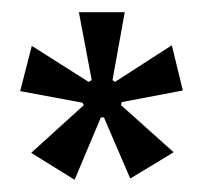

<svg xmlns="http://www.w3.org/2000/svg" viewBox="-20 -720 334 314"><path d="M102 -426 31 -470 117 -548 115 -552 13 -571 32 -645 125 -586 130 -589 109 -700H184L164 -589L168 -586L261 -646L279 -572L179 -553L178 -548L264 -471L193 -428L150 -528H145Z"/></svg>

Font: Bricolage Grotesque 10pt Condensed Light
Style: Regular
Weight: 300
Width: 3
Designer: Mathieu Triay
Foundry: Atelier Triay
Version: Version 1.000; ttfautohint (v1.8.4.7-5d5b);gftools[0.9.32]